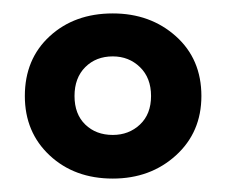

<svg xmlns="http://www.w3.org/2000/svg" viewBox="-20 -740 337 286"><path d="M17 -597Q17 -543 54 -508.5Q91 -474 148 -474Q204 -474 242 -508.5Q280 -543 280 -597Q280 -652 242 -686Q204 -720 148 -720Q91 -720 54 -686Q17 -652 17 -597ZM91 -597Q91 -624 107 -640Q123 -656 148 -656Q172 -656 188.5 -640Q205 -624 205 -597Q205 -570 188.5 -554.5Q172 -539 148 -539Q123 -539 107 -554.5Q91 -570 91 -597Z"/></svg>

Font: Jost
Style: Bold
Weight: 700
Version: Version 3.710